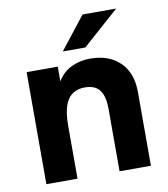

<svg xmlns="http://www.w3.org/2000/svg" viewBox="-79 -764 729 832"><g transform="rotate(-10 285.0 -348.5)"><path d="M58 -493H195V-428Q218 -467 256 -485Q294 -503 338 -503Q422 -503 470 -455.5Q518 -408 518 -325V0H380V-274Q380 -331 359.5 -357.5Q339 -384 295 -384Q244 -384 219.5 -347.5Q195 -311 195 -233V0H58ZM340 -697H488L327 -554H228Z"/></g></svg>

Font: Hanken Grotesk ExtraBold
Style: Regular
Weight: 800
Designer: Alfredo Marco Pradil
Foundry: Hanken Design Co.
Version: Version 3.014